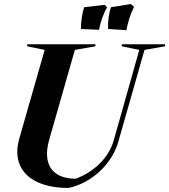

<svg xmlns="http://www.w3.org/2000/svg" viewBox="-20 -920 840 954"><path d="M320 14C436 -10 537 -106 568 -216L698 -672L800 -690V-700H585V-690L672 -672L545 -222C521 -137 447 -65 356 -32C240 -32 190 -104 224 -224L352 -672L454 -690V-700H115V-690L202 -672L76 -232C33 -82 131 14 320 14ZM517 -776 608 -770C616 -810 626 -846 646 -886L630 -900L531 -884C521 -852 515 -812 517 -776ZM382 -776 472 -772C480 -812 492 -848 512 -884L500 -896L398 -884C388 -852 382 -812 382 -776Z"/></svg>

Font: Mazius Display Extra Italic
Style: Bold
Weight: 700
Italic angle: -17°
Designer: Alberto Casagrande & Collletttivo
Foundry: Collletttivo
Version: Version 2.000;Glyphs 3.2 (3217)